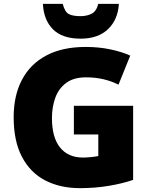

<svg xmlns="http://www.w3.org/2000/svg" viewBox="-20 -968 780 998"><path d="M364 -418H672V-33Q617 -14 545.5 -2Q474 10 396 10Q293 10 215.5 -30Q138 -70 94.5 -152Q51 -234 51 -359Q51 -471 94 -553Q137 -635 220.5 -679.5Q304 -724 426 -724Q493 -724 553 -711.5Q613 -699 657 -679L596 -528Q558 -547 516 -556.5Q474 -566 427 -566Q363 -566 324 -537Q285 -508 267.5 -460Q250 -412 250 -354Q250 -254 292 -201.5Q334 -149 412 -149Q429 -149 453.5 -151.5Q478 -154 491 -157V-269H364ZM598 -948Q593 -866 541.5 -816.5Q490 -767 399 -767Q304 -767 255.5 -815.5Q207 -864 203 -948H306Q317 -906 337.5 -895Q358 -884 399 -884Q431 -884 456 -896.5Q481 -909 491 -948Z"/></svg>

Font: Noto Sans Arabic Blk
Style: Regular
Weight: 900
Designer: Monotype Design Team, Nadine Chahine, Nizar Qandah and Khaled Hosny
Foundry: Monotype Imaging Inc.
Version: Version 2.012; ttfautohint (v1.8.4.7-5d5b)